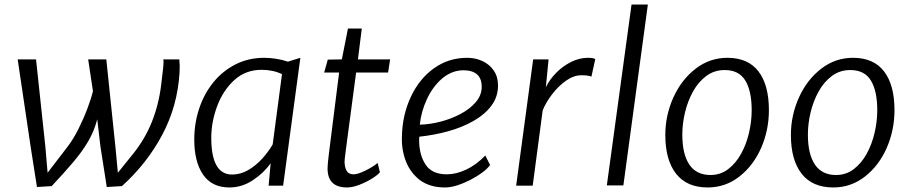

<svg xmlns="http://www.w3.org/2000/svg" viewBox="-20 -819 4015 847"><path d="M143 6 115 -173 58 -557H139L180 -173L190 -57L279 -173Q304 -206 326.8 -251.5Q349.5 -297 366.2 -341.8Q383 -386.5 390 -417L369 -557H449L489 -173L500 -57L566 -139Q619.5 -205 650 -281.5Q680.5 -358 691 -445Q696.5 -487 699.8 -519Q703 -551 700 -557H771Q772.5 -543.5 772.8 -528.2Q773 -513 772 -498Q763 -351 696 -224.8Q629 -98.5 518 2L451 6L423 -173L409 -293Q395.5 -240.5 368.8 -195Q342 -149.5 302 -102.5Q262 -55.5 208 2Z M992 8Q915 8 876 -48.5Q837 -105 837 -203Q837 -275.5 858.8 -340.5Q880.5 -405.5 921.2 -455.8Q962 -506 1019 -535Q1076 -564 1146 -564Q1169.5 -564 1197.5 -559.8Q1225.5 -555.5 1250 -547L1305 -564L1229 0H1165L1174 -99Q1143.5 -55.5 1095.2 -23.8Q1047 8 992 8ZM1004 -49Q1041.5 -49 1075.5 -69Q1109.5 -89 1137 -119.5Q1164.5 -150 1183 -182L1224 -492Q1184.5 -511 1134 -511Q1063.5 -511 1014 -466Q964 -420.5 938 -350.8Q912 -281 912 -211Q912 -49 1004 -49Z M1511 8Q1425 8 1425 -76Q1425 -94 1431 -142L1476 -499H1410L1426 -556L1488 -557L1515 -693H1576L1559 -557H1701L1692 -499H1551Q1537 -395 1528 -326Q1519 -257 1513.2 -214.8Q1507.5 -172.5 1504.8 -150.5Q1502 -128.5 1501 -119.5Q1500 -110.5 1500 -107Q1500 -82.5 1508.8 -66.2Q1517.5 -50 1539 -50Q1553 -50 1573.5 -58.2Q1594 -66.5 1613.8 -78Q1633.5 -89.5 1646 -100L1656 -59Q1644.5 -45.5 1619 -30Q1593.5 -14.5 1564 -3.2Q1534.5 8 1511 8Z M1943 8Q1877 8 1833 -24Q1790.5 -56.5 1770.8 -107Q1751 -157.5 1753 -215Q1754.5 -311.5 1793 -393Q1830.5 -472.5 1895 -518.2Q1959.5 -564 2041 -564Q2077.5 -564 2108.5 -549.5Q2139.5 -535 2158.2 -507.8Q2177 -480.5 2177 -442Q2177 -392 2148 -353Q2119 -314 2069.5 -285.8Q2020 -257.5 1958 -240.2Q1896 -223 1830 -216Q1829.5 -214 1829.2 -209.8Q1829 -205.5 1829 -200Q1829 -137 1857 -93.5Q1885 -50 1951 -50Q1992.5 -50 2037 -71Q2081.5 -92 2121 -133L2142 -91Q2131 -75.5 2108 -58.2Q2085 -41 2056 -26Q2027 -11 1997.5 -1.5Q1968 8 1943 8ZM1832 -269Q1875.5 -270 1923 -282.2Q1970.5 -294.5 2012 -316.5Q2053.5 -338.5 2079.2 -368.8Q2105 -399 2105 -436Q2105 -473 2084.2 -491Q2063.5 -509 2025 -509Q1974.5 -509 1932 -474Q1889.5 -438 1863.5 -382Q1837.5 -326 1832 -269Z M2257 0 2332 -557H2400L2388 -434Q2404.5 -468.5 2433.8 -498Q2463 -527.5 2499.5 -545.8Q2536 -564 2574 -564Q2598.5 -564 2606 -558L2589 -481Q2575.5 -487 2545 -487Q2510.5 -487 2476.2 -462.5Q2442 -438 2414.8 -402Q2387.5 -366 2374 -332L2330 0Z M2657 -1 2766 -799H2838L2730 -1Z M3102 8Q3010 8 2962.5 -52.5Q2915 -113 2915 -224Q2915 -310.5 2951 -390Q2986.5 -468 3048.8 -516Q3111 -564 3189 -564Q3280 -564 3326 -504Q3372 -444 3372 -333Q3372 -245.5 3338 -167Q3303.5 -88.5 3241.8 -40.2Q3180 8 3102 8ZM3114 -47Q3158.5 -47 3192.2 -72.8Q3226 -98.5 3249.2 -140.5Q3272.5 -182.5 3284.2 -233Q3296 -283.5 3296 -333Q3296 -418 3267.8 -464Q3239.5 -510 3177 -510Q3131 -510 3096 -484Q3061 -458 3037.5 -415.8Q3014 -373.5 3002 -323.5Q2990 -273.5 2990 -225Q2990 -139 3021 -93Q3052 -47 3114 -47Z M3656 8Q3564 8 3516.5 -52.5Q3469 -113 3469 -224Q3469 -310.5 3505 -390Q3540.5 -468 3602.8 -516Q3665 -564 3743 -564Q3834 -564 3880 -504Q3926 -444 3926 -333Q3926 -245.5 3892 -167Q3857.5 -88.5 3795.8 -40.2Q3734 8 3656 8ZM3668 -47Q3712.5 -47 3746.2 -72.8Q3780 -98.5 3803.2 -140.5Q3826.5 -182.5 3838.2 -233Q3850 -283.5 3850 -333Q3850 -418 3821.8 -464Q3793.5 -510 3731 -510Q3685 -510 3650 -484Q3615 -458 3591.5 -415.8Q3568 -373.5 3556 -323.5Q3544 -273.5 3544 -225Q3544 -139 3575 -93Q3606 -47 3668 -47Z"/></svg>

Font: Merriweather Sans Light
Style: Italic
Weight: 300
Italic angle: -7.5°
Designer: Eben Sorkin
Foundry: Eben Sorkin
Version: Version 2.001; ttfautohint (v1.8.3)